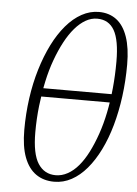

<svg xmlns="http://www.w3.org/2000/svg" viewBox="-54 -787 598 841"><g transform="rotate(5 245.0 -366.0)"><path d="M216 13Q169 13 135.5 -10.5Q102 -34 84 -81.5Q66 -129 66 -202Q66 -273 75.5 -341Q85 -409 103.5 -470Q122 -531 147 -581Q172 -631 203.5 -668Q235 -705 271.5 -725Q308 -745 347 -745Q392 -745 424 -721Q456 -697 473 -648Q490 -599 490 -526Q490 -454 481 -386Q472 -318 455 -257.5Q438 -197 413.5 -147.5Q389 -98 358.5 -62Q328 -26 292 -6.5Q256 13 216 13ZM220 -16Q247 -16 272.5 -30Q298 -44 320 -70Q342 -96 360.5 -132.5Q379 -169 394.5 -213.5Q410 -258 420.5 -309.5Q431 -361 436.5 -418Q442 -475 442 -535Q442 -629 417.5 -672Q393 -715 342 -715Q316 -715 291.5 -701Q267 -687 244.5 -661Q222 -635 202.5 -598.5Q183 -562 166.5 -517Q150 -472 139 -420.5Q128 -369 121.5 -312Q115 -255 115 -196Q115 -101 142.5 -58.5Q170 -16 220 -16ZM106 -354V-391H450V-354Z"/></g></svg>

Font: Source Serif 4 18pt Light
Style: Italic
Weight: 300
Italic angle: -12°
Designer: Frank Grießhammer
Foundry: Adobe Systems Incorporated
Version: Version 4.004;hotconv 1.0.116;makeotfexe 2.5.65601